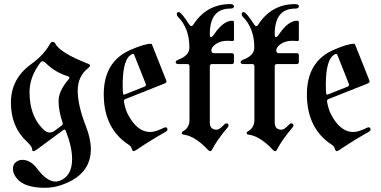

<svg xmlns="http://www.w3.org/2000/svg" viewBox="-20 -727 1855 936"><path d="M132.8 -415Q192.9 -458 225.1 -515.1Q229.5 -522.9 235.4 -522.9Q245.1 -522.9 249.5 -514.6Q272.9 -469.7 406.2 -417.5Q418.9 -413.1 418.9 -407.5Q418.9 -401.9 409.2 -394.5Q358.9 -355.5 358.9 -284.4Q358.9 -213.4 398.4 -112.8Q422.9 -50.3 422.9 0Q422.9 127 276.9 175.8Q238.8 188.5 199.7 188.5Q98.1 188.5 61.5 142.1Q43 118.7 43 97.4Q43 76.2 55.7 64.9Q69.8 52.2 88.4 52.2Q128.9 52.2 161.1 95.2Q208.5 158.2 251 158.2Q260.7 158.2 270 154.8Q331.5 132.3 331.5 48.3Q331.5 -10.7 300.8 -88.9Q298.3 -95.2 294.7 -95.2Q291 -95.2 288.1 -92.8L160.2 1.5Q148.9 9.8 142.8 9.8Q136.7 9.8 136.7 1Q136.7 -12.7 109.9 -37.6Q33.2 -109.4 33.2 -226.6Q33.2 -343.8 132.8 -415ZM124 -277.8Q124 -168.9 183.1 -104.5Q204.6 -81.1 219.7 -81.1Q234.9 -81.1 244.1 -87.9L280.3 -114.7Q286.1 -119.1 286.1 -122.8Q286.1 -126.5 284.7 -130.4Q265.6 -186.5 265.6 -234.9Q265.6 -283.2 314 -339.8Q318.4 -344.7 318.4 -349.1Q318.4 -353.5 310.5 -355.5Q248 -374 199.7 -422.9Q194.3 -428.2 188 -428.2Q181.6 -428.2 176.8 -421.9Q124 -352.5 124 -277.8Z M485.8 -267.1Q485.8 -427.2 616.2 -483.9Q684.6 -513.7 715.8 -513.7Q719.2 -513.7 720.7 -510.3L790 -335.9Q791.5 -333 791.5 -330.1Q791.5 -323.7 783.2 -320.3L592.8 -244.6Q584 -241.2 584 -234.9Q584 -232.4 584.5 -230Q590.8 -193.4 604.5 -167.5Q649.4 -83.5 711.9 -83.5Q737.3 -83.5 776.4 -103Q783.2 -106.4 786.1 -106.4Q796.4 -106.4 796.4 -94.7Q796.4 -89.4 787.6 -84.5Q715.3 -43.9 645.5 3.4Q636.2 9.8 630.9 9.8Q625.5 9.8 622.3 -2Q619.1 -13.7 607.9 -21Q485.8 -100.1 485.8 -267.1ZM578.1 -314Q578.1 -280.8 580.1 -270Q581.1 -265.6 583.7 -265.6Q586.4 -265.6 589.8 -267.1L684.6 -304.7Q691.4 -307.6 691.4 -313.5Q691.4 -315.9 689.9 -319.3L634.3 -459.5Q632.3 -464.4 629.6 -464.4Q627 -464.4 626 -463.9Q578.1 -445.8 578.1 -314Z M849.1 -436Q903.3 -456.1 903.3 -495.1Q903.3 -589.4 847.2 -645.5Q841.8 -650.9 841.8 -658.7Q841.8 -668 852.1 -668Q863.3 -668 902.3 -607.9Q907.7 -599.6 912.8 -599.6Q918 -599.6 922.4 -606.9Q987.3 -707 1102.1 -707Q1120.6 -707 1120.6 -696Q1120.6 -685.1 1102.1 -685.1Q1002.9 -685.1 1002.9 -561Q1002.9 -545.9 1008.5 -545.9Q1014.2 -545.9 1024.9 -561.5Q1069.3 -626 1111.8 -626Q1120.6 -626 1120.6 -617.7V-534.2Q1120.6 -526.9 1113.8 -526.9Q1106.9 -526.9 1101.6 -527.6Q1096.2 -528.3 1089.4 -528.3Q1052.7 -528.3 1029.3 -510.3Q1010.3 -495.6 1010.3 -481.7Q1010.3 -467.8 1022.9 -467.8H1109.9Q1120.6 -467.8 1120.6 -457V-425.3Q1120.6 -414.6 1109.9 -414.6H1013.7Q1002.9 -414.6 1002.9 -403.8V-129.9Q1002.9 -94.7 1036.6 -94.7Q1049.3 -94.7 1071.8 -118.7Q1078.1 -125.5 1083 -125.5Q1094.2 -125.5 1094.2 -115.2Q1094.2 -110.8 1088.4 -104Q1037.6 -44.4 1013.7 2.9Q1010.3 9.8 1004.9 9.8Q999.5 9.8 993.2 2.9Q930.7 -64 874.5 -70.8Q866.2 -71.8 866.2 -77.6Q866.2 -83.5 871.6 -86.4Q903.8 -104 903.8 -142.6V-403.8Q903.8 -414.6 894 -414.6H852.1Q836.4 -414.6 836.4 -423.1Q836.4 -431.6 849.1 -436Z M1165.5 -436Q1219.7 -456.1 1219.7 -495.1Q1219.7 -589.4 1163.6 -645.5Q1158.2 -650.9 1158.2 -658.7Q1158.2 -668 1168.5 -668Q1179.7 -668 1218.8 -607.9Q1224.1 -599.6 1229.2 -599.6Q1234.4 -599.6 1238.8 -606.9Q1303.7 -707 1418.5 -707Q1437 -707 1437 -696Q1437 -685.1 1418.5 -685.1Q1319.3 -685.1 1319.3 -561Q1319.3 -545.9 1325 -545.9Q1330.6 -545.9 1341.3 -561.5Q1385.7 -626 1428.2 -626Q1437 -626 1437 -617.7V-534.2Q1437 -526.9 1430.2 -526.9Q1423.3 -526.9 1418 -527.6Q1412.6 -528.3 1405.8 -528.3Q1369.1 -528.3 1345.7 -510.3Q1326.7 -495.6 1326.7 -481.7Q1326.7 -467.8 1339.4 -467.8H1426.3Q1437 -467.8 1437 -457V-425.3Q1437 -414.6 1426.3 -414.6H1330.1Q1319.3 -414.6 1319.3 -403.8V-129.9Q1319.3 -94.7 1353 -94.7Q1365.7 -94.7 1388.2 -118.7Q1394.5 -125.5 1399.4 -125.5Q1410.6 -125.5 1410.6 -115.2Q1410.6 -110.8 1404.8 -104Q1354 -44.4 1330.1 2.9Q1326.7 9.8 1321.3 9.8Q1315.9 9.8 1309.6 2.9Q1247.1 -64 1190.9 -70.8Q1182.6 -71.8 1182.6 -77.6Q1182.6 -83.5 1188 -86.4Q1220.2 -104 1220.2 -142.6V-403.8Q1220.2 -414.6 1210.4 -414.6H1168.5Q1152.8 -414.6 1152.8 -423.1Q1152.8 -431.6 1165.5 -436Z M1476.1 -267.1Q1476.1 -427.2 1606.4 -483.9Q1674.8 -513.7 1706.1 -513.7Q1709.5 -513.7 1710.9 -510.3L1780.3 -335.9Q1781.7 -333 1781.7 -330.1Q1781.7 -323.7 1773.4 -320.3L1583 -244.6Q1574.2 -241.2 1574.2 -234.9Q1574.2 -232.4 1574.7 -230Q1581.1 -193.4 1594.7 -167.5Q1639.6 -83.5 1702.1 -83.5Q1727.5 -83.5 1766.6 -103Q1773.4 -106.4 1776.4 -106.4Q1786.6 -106.4 1786.6 -94.7Q1786.6 -89.4 1777.8 -84.5Q1705.6 -43.9 1635.7 3.4Q1626.5 9.8 1621.1 9.8Q1615.7 9.8 1612.5 -2Q1609.4 -13.7 1598.1 -21Q1476.1 -100.1 1476.1 -267.1ZM1568.4 -314Q1568.4 -280.8 1570.3 -270Q1571.3 -265.6 1574 -265.6Q1576.7 -265.6 1580.1 -267.1L1674.8 -304.7Q1681.6 -307.6 1681.6 -313.5Q1681.6 -315.9 1680.2 -319.3L1624.5 -459.5Q1622.6 -464.4 1619.9 -464.4Q1617.2 -464.4 1616.2 -463.9Q1568.4 -445.8 1568.4 -314Z"/></svg>

Font: UnifrakturMaguntia16
Style: Book
Weight: 400
Designer: j. 'mach' wust, Gerrit Ansmann, Georg Duffner, based on a font by Peter Wiegel, original typeface by Carl Albert Fahrenw
Version: Version 2017-03-19